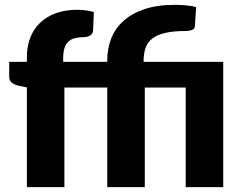

<svg xmlns="http://www.w3.org/2000/svg" viewBox="-20 -773 998 793"><path d="M91 0V-412L57 -419Q39.5 -423 28.8 -431.5Q18 -440 18 -456.5V-517.5H91V-537Q91 -581.5 105.2 -617.8Q119.5 -654 146.2 -679.5Q173 -705 211.5 -718.8Q250 -732.5 299 -732.5Q318 -732.5 334 -730.2Q350 -728 367.5 -723.5L364.5 -648Q363.5 -632 351.2 -625.8Q339 -619.5 326 -619.5Q305.5 -619.5 289.5 -615.5Q273.5 -611.5 262.8 -601.5Q252 -591.5 246.5 -574.8Q241 -558 241 -532.5V-517.5H423V-525Q423 -572 439.2 -613.8Q455.5 -655.5 489.5 -686.2Q523.5 -717 576.2 -735Q629 -753 702 -753Q724.5 -753 748.5 -750.8Q772.5 -748.5 790 -744L785 -665.5Q784 -653 772.5 -649Q761 -645 748 -645Q696 -645 662 -637Q628 -629 608.2 -613.2Q588.5 -597.5 580.8 -574Q573 -550.5 573 -520V-517.5H902V0H747V-411.5H578V0H423V-411.5H246V0Z"/></svg>

Font: Lato ExtraBold
Style: Regular
Weight: 800
Designer: Lukasz Dziedzic with Adam Twardoch and Botio Nikoltchev
Foundry: tyPoland Lukasz Dziedzic
Version: Version 2.015; 2015-08-06; http://www.latofonts.com/